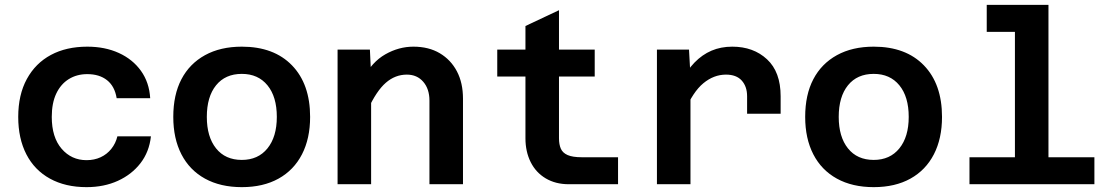

<svg xmlns="http://www.w3.org/2000/svg" viewBox="-20 -758 4590 790"><path d="M336 12Q249 12 185.5 -23Q122 -58 88.5 -123Q55 -188 55 -277Q55 -368 90.5 -433Q126 -498 189.5 -532Q253 -566 339 -566Q412 -566 469 -540Q526 -514 560 -466.5Q594 -419 598 -354H460Q452 -403 420.5 -428Q389 -453 339 -453Q296 -453 263 -432.5Q230 -412 211.5 -373Q193 -334 193 -277Q193 -193 233.5 -146Q274 -99 336 -99Q368 -99 394 -111Q420 -123 438 -145.5Q456 -168 463 -197H601Q594 -133 558 -86.5Q522 -40 465 -14Q408 12 336 12Z M975 12Q887 12 823.5 -23Q760 -58 726.5 -123Q693 -188 693 -277Q693 -368 726.5 -432Q760 -496 823.5 -531Q887 -566 975 -566Q1107 -566 1181.5 -489Q1256 -412 1256 -277Q1256 -188 1222.5 -123Q1189 -58 1126 -23Q1063 12 975 12ZM975 -100Q1042 -100 1080.5 -147.5Q1119 -195 1119 -277Q1119 -360 1080.5 -407Q1042 -454 975 -454Q907 -454 869 -407Q831 -360 831 -277Q831 -195 869 -147.5Q907 -100 975 -100Z M1747 0V-344Q1747 -392 1721.5 -421.5Q1696 -451 1654 -451Q1606 -451 1567.5 -417.5Q1529 -384 1494 -308L1474 -434Q1510 -503 1565.5 -534.5Q1621 -566 1681 -566Q1744 -566 1789.5 -539Q1835 -512 1860 -464.5Q1885 -417 1885 -352V0ZM1369 0V-554H1502L1507 -447V0Z M2320 0Q2266 0 2225.5 -24Q2185 -48 2163.5 -91Q2142 -134 2142 -189V-651L2280 -716V-189Q2280 -164 2287.5 -146.5Q2295 -129 2315.5 -120Q2336 -111 2374 -111H2523V0ZM2026 -443V-554H2427V-443Z M3054 -290V-362Q3054 -402 3032 -426.5Q3010 -451 2967 -451Q2917 -451 2874 -415.5Q2831 -380 2797 -299L2782 -420Q2806 -468 2837.5 -500.5Q2869 -533 2907.5 -549.5Q2946 -566 2993 -566Q3080 -566 3136 -514Q3192 -462 3192 -362V-290ZM2683 0V-554H2815L2821 -446V0Z M3575 12Q3487 12 3423.5 -23Q3360 -58 3326.5 -123Q3293 -188 3293 -277Q3293 -368 3326.5 -432Q3360 -496 3423.5 -531Q3487 -566 3575 -566Q3707 -566 3781.5 -489Q3856 -412 3856 -277Q3856 -188 3822.5 -123Q3789 -58 3726 -23Q3663 12 3575 12ZM3575 -100Q3642 -100 3680.5 -147.5Q3719 -195 3719 -277Q3719 -360 3680.5 -407Q3642 -454 3575 -454Q3507 -454 3469 -407Q3431 -360 3431 -277Q3431 -195 3469 -147.5Q3507 -100 3575 -100Z M4156 0V-738H4294V0ZM3969 0V-111H4483V0ZM4040 -627V-738H4225V-627Z"/></svg>

Font: Azeret Mono Thin SemiBold
Style: Regular
Weight: 600
Version: Version 1.002